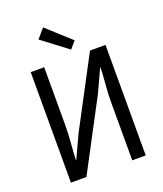

<svg xmlns="http://www.w3.org/2000/svg" viewBox="-156 -969 912 1071"><g transform="rotate(-20 300.0 -433.5)"><path d="M78 0V-656H158V-316Q158 -264 153.5 -210.5Q149 -157 147 -108H149L212 -244L430 -656H522V0H442V-343Q442 -394 446.5 -446Q451 -498 453 -548H451L388 -412L170 0ZM333 -697 181 -812 228 -867 369 -739Z"/></g></svg>

Font: SauceCodePro NFM
Style: Regular
Weight: 400
Monospace: yes
Designer: Paul D. Hunt, Teo Tuominen
Foundry: Adobe
Version: Version 2.042;hotconv 1.1.0;makeotfexe 2.6.0;Nerd Fonts 3.3.